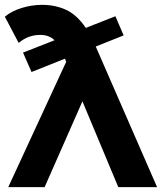

<svg xmlns="http://www.w3.org/2000/svg" viewBox="-30 -772 668 792"><path d="M143 -752Q199 -752 243.5 -731Q288 -710 324 -657L446 -705L480 -626L365 -580L618 0H458L310 -354L154 0H4L243 -517L238 -530L100 -475L65 -555L195 -606Q173 -628 136 -628Q86 -628 47 -595L-10 -703Q17 -726 59 -739Q101 -752 143 -752Z"/></svg>

Font: Montserrat
Style: Bold
Weight: 700
Designer: Julieta Ulanovsky
Foundry: Julieta Ulanovsky
Version: Version 9.000; ttfautohint (v1.8.4.7-5d5b)